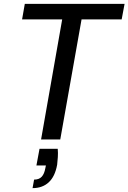

<svg xmlns="http://www.w3.org/2000/svg" viewBox="-20 -720 663 991"><path d="M192 0 301 -620H94L108 -700H623L608 -620H401L291 0ZM148 251 156 207Q182 207 195.5 192Q209 177 214 148L217 134H168L184 48H278Q280 70 278.5 91Q277 112 275 130Q264 191 231.5 221Q199 251 148 251Z"/></svg>

Font: DM Sans 17pt Medium
Style: Italic
Weight: 500
Italic angle: -10°
Version: Version 4.004;gftools[0.9.30]